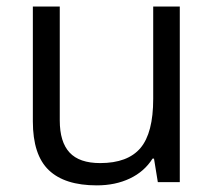

<svg xmlns="http://www.w3.org/2000/svg" viewBox="-20 -555 654 585"><path d="M162.1 -535.2V-188Q162.1 -122.6 191.9 -90.3Q221.7 -58.1 285.2 -58.1Q369.1 -58.1 408 -104Q446.8 -149.9 446.8 -253.9V-535.2H527.8V0H460.9L449.2 -71.8H444.8Q419.9 -32.2 375.7 -11.2Q331.5 9.8 274.9 9.8Q177.2 9.8 128.7 -36.6Q80.1 -83 80.1 -185.1V-535.2Z"/></svg>

Font: OpenSans
Style: Regular
Weight: 400
Foundry: Ascender Corporation
Version: Version 1.10